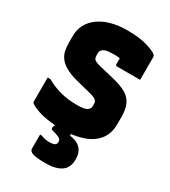

<svg xmlns="http://www.w3.org/2000/svg" viewBox="-231 -832 1061 1198"><g transform="rotate(30 300.0 -233.0)"><path d="M325 -720Q412 -720 468.5 -703Q525 -686 541 -670Q545 -666 546 -662.5Q547 -659 547 -652Q547 -627 547 -600Q547 -573 547 -546Q547 -519 547 -492Q506 -492 464 -492Q422 -492 380 -492Q374 -492 372 -495Q370 -498 370 -503Q370 -509 370 -517Q370 -525 370 -534Q370 -543 370 -552.5Q370 -562 370 -573L398 -536Q379 -544 363.5 -546Q348 -548 329 -548Q308 -548 291 -546.5Q274 -545 261.5 -540Q249 -535 242 -526Q235 -517 235 -503V-489Q235 -477 238.5 -468Q242 -459 254 -453Q266 -447 289 -441L389 -417Q440 -405 474 -389.5Q508 -374 527 -352Q546 -330 554 -300Q562 -270 562 -231V-180Q562 -114 527.5 -69.5Q493 -25 429 -2.5Q365 20 277 20Q222 20 174 12.5Q126 5 92 -8Q58 -21 44 -33Q42 -36 41 -38.5Q40 -41 40 -45Q40 -74 40 -102Q40 -130 40 -158.5Q40 -187 40 -216H60Q109 -188 162.5 -173.5Q216 -159 285 -159Q338 -159 355.5 -171.5Q373 -184 373 -199V-219Q373 -228 369 -236Q365 -244 353.5 -250.5Q342 -257 319 -263L227 -286Q168 -300 131.5 -319Q95 -338 76.5 -361.5Q58 -385 52 -412.5Q46 -440 46 -472V-519Q46 -564 65 -600.5Q84 -637 120.5 -664Q157 -691 208.5 -705.5Q260 -720 325 -720ZM447 139Q447 200 407 227Q367 254 296 254Q249 254 223 249.5Q197 245 187 236.5Q177 228 177 217Q177 196 177 180.5Q177 165 177 150.5Q177 136 177 116H189Q204 122 219 125Q234 128 253 128Q275 128 287.5 121.5Q300 115 300 97Q300 80 281.5 71Q263 62 230 54Q223 52 221.5 46Q220 40 222 35Q226 25 231 11.5Q236 -2 241.5 -17Q247 -32 251.5 -44.5Q256 -57 259 -64Q262 -69 268 -72Q274 -75 294 -76.5Q314 -78 357 -78Q355 -68 353 -56Q351 -44 349 -31Q347 -18 345.5 -6Q344 6 342 17V28Q395 35 421 62.5Q447 90 447 139Z"/></g></svg>

Font: Recursive Black
Style: Regular
Weight: 900
Version: Version 1.085